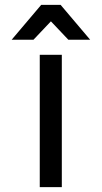

<svg xmlns="http://www.w3.org/2000/svg" viewBox="-20 -762 420 792"><path d="M144 -536H235V10H144ZM262 -598 190 -674 118 -598H28L150 -742H230L352 -598Z"/></svg>

Font: AtCorfu Sans
Style: AtCorfu Sans Regular
Weight: 400
Designer: Kostas Teopoulos
Foundry: Kostas Teopoulos
Version: Version 1.00 July 8, 2025, initial release